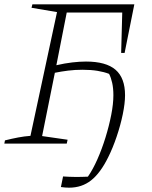

<svg xmlns="http://www.w3.org/2000/svg" viewBox="-24 -665 704 889"><path d="M-4 0 -1 -15Q31 -23 60 -28.5Q89 -34 117 -36L240 -609L122 -629L126 -645H598L553 -420H537L542 -607H285L237 -363Q276 -372 310.5 -376Q345 -380 374 -380Q467 -380 511 -342Q555 -304 555 -224Q555 -187 544.5 -136Q534 -85 516 -32Q498 21 477 63Q441 136 398 170Q355 204 296 204Q278 204 258 201L268 152Q324 156 383 153Q406 120 427 72.5Q448 25 464.5 -28.5Q481 -82 491 -133Q501 -184 501 -224Q501 -256 495.5 -281Q490 -306 481 -323Q458 -332 427.5 -337Q397 -342 358 -342Q323 -342 291 -338Q259 -334 230 -328L171 -35L289 -18L285 0Z"/></svg>

Font: Piazzolla SC ExtraLight
Style: Italic
Weight: 200
Italic angle: -11.3°
Designer: Juan Pablo del Peral
Foundry: Huerta Tipografica
Version: Version 1.330